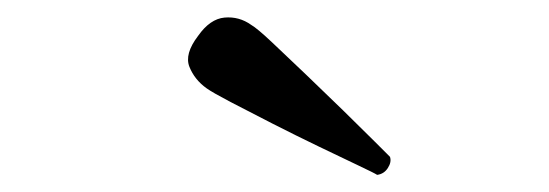

<svg xmlns="http://www.w3.org/2000/svg" viewBox="-20 -984 640 224"><path d="M420 -780Q417 -782 398 -791Q379 -800 352 -813Q325 -826 297.5 -840Q270 -854 249 -865Q228 -876 221 -881Q207 -891 201 -906Q195 -921 211 -942Q225 -962 242 -963.5Q259 -965 273 -955Q280 -951 297.5 -934.5Q315 -918 337 -897Q359 -876 380.5 -855Q402 -834 417 -819Q432 -804 435 -801Q437 -795 432.5 -788Q428 -781 420 -780Z"/></svg>

Font: Zen Antique
Style: Regular
Weight: 400
Designer: Yoshimichi Ohira
Foundry: Positype
Version: Version 1.001